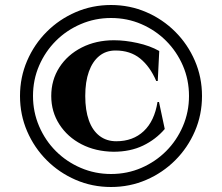

<svg xmlns="http://www.w3.org/2000/svg" viewBox="-20 -734 888 768"><path d="M424 -714Q499 -714 565 -685.5Q631 -657 681 -607Q731 -557 759.5 -491Q788 -425 788 -350Q788 -275 759.5 -209Q731 -143 681 -93Q631 -43 565 -14.5Q499 14 424 14Q349 14 283 -14.5Q217 -43 167 -93Q117 -143 88.5 -209Q60 -275 60 -350Q60 -425 88.5 -491Q117 -557 167 -607Q217 -657 283 -685.5Q349 -714 424 -714ZM424 -662Q360 -662 303 -637.5Q246 -613 203.5 -570.5Q161 -528 136.5 -471.5Q112 -415 112 -350Q112 -286 136.5 -229Q161 -172 203.5 -129.5Q246 -87 303 -62.5Q360 -38 424 -38Q489 -38 545.5 -62.5Q602 -87 644.5 -129.5Q687 -172 711.5 -229Q736 -286 736 -350Q736 -415 711.5 -471.5Q687 -528 644.5 -570.5Q602 -613 545.5 -637.5Q489 -662 424 -662ZM616 -326 639 -218Q603 -176 552 -151.5Q501 -127 434 -127Q362 -128 306 -157Q250 -186 217.5 -236.5Q185 -287 185 -350Q185 -414 217.5 -464.5Q250 -515 307 -544Q364 -573 436 -573Q480 -573 530 -562Q580 -551 617 -530L611 -410H605Q580 -468 540.5 -500Q501 -532 442 -532Q404 -532 377 -510Q350 -488 335.5 -447.5Q321 -407 321 -350Q321 -293 335.5 -252.5Q350 -212 378 -190.5Q406 -169 445 -169Q512 -169 555 -209.5Q598 -250 610 -326Z"/></svg>

Font: Cinzel Black
Style: Regular
Weight: 900
Designer: Natanael Gama
Version: Version 2.000